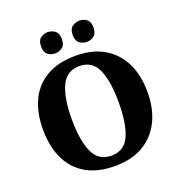

<svg xmlns="http://www.w3.org/2000/svg" viewBox="-161 -1059 1127 1204"><g transform="rotate(-20 402.5 -457.0)"><path d="M403 10Q286 10 208.5 -36Q131 -82 92.5 -165Q54 -248 54 -359Q54 -470 92.5 -552Q131 -634 209 -679.5Q287 -725 404 -725Q515 -725 592.5 -679.5Q670 -634 710.5 -551.5Q751 -469 751 -358Q751 -247 710.5 -164.5Q670 -82 592.5 -36Q515 10 403 10ZM403 -59Q490 -59 524.5 -138Q559 -217 559 -358Q559 -499 524.5 -577.5Q490 -656 404 -656Q318 -656 282 -577.5Q246 -499 246 -358Q246 -217 281.5 -138Q317 -59 403 -59ZM502 -782Q475 -782 453.5 -798Q432 -814 432 -853Q432 -892 453.5 -908Q475 -924 502 -924Q528 -924 549.5 -908Q571 -892 571 -853Q571 -814 549.5 -798Q528 -782 502 -782ZM290 -782Q263 -782 242 -798Q221 -814 221 -853Q221 -892 242 -908Q263 -924 290 -924Q316 -924 338 -908Q360 -892 360 -853Q360 -814 338 -798Q316 -782 290 -782Z"/></g></svg>

Font: Noto Serif ExtraBold
Style: Regular
Weight: 800
Designer: Monotype Design Team
Foundry: Monotype Imaging Inc.
Version: Version 2.014